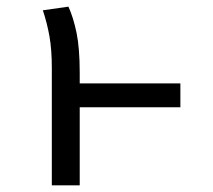

<svg xmlns="http://www.w3.org/2000/svg" viewBox="-20 -558 640 578"><path d="M523 -235H220V0H136V-354Q136 -408 129 -448Q122 -488 109 -527L186 -538Q201 -505 210.5 -459Q220 -413 220 -338V-307H523Z"/></svg>

Font: FiraDG Mono
Style: Regular
Weight: 400
Designer: Carrois Corporate & Edenspiekermann AG
Foundry: Carrois Corporate GbR & Edenspiekermann AG
Version: Version 3.206